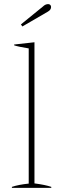

<svg xmlns="http://www.w3.org/2000/svg" viewBox="-20 -916 308 936"><path d="M82 -797 189 -884Q201 -896 215 -896Q221 -896 225 -892Q229 -888 229 -882Q229 -868 213 -859L89 -787ZM38 -5Q71 -16 120 -21V-680Q70 -688 49 -695V-699L148 -710V-22Q201 -15 230 -5V0H38Z"/></svg>

Font: Trirong Thin
Style: Regular
Weight: 250
Designer: Katatrad Team
Foundry: CadsonDemak
Version: Version 1.001